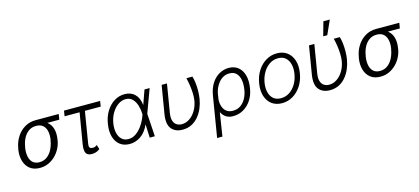

<svg xmlns="http://www.w3.org/2000/svg" viewBox="-71 -1375 4776 2187"><g transform="rotate(-15 2316.5 -282.0)"><path d="M54 -258.5 56.8 -269.9Q68.9 -343 106.2 -401.5Q143.5 -459.9 200.5 -494.1Q257.5 -528.4 328.1 -528.4Q329.5 -528.4 331 -528.4H603.3L592.7 -464.1H452.1Q495.4 -431.1 511 -376.1Q526.6 -321 514.2 -248.6L512.8 -238.6Q505 -192.1 482.1 -147.7Q459.2 -103.3 423.3 -67.8Q387.4 -32.3 341.1 -11.2Q294.7 9.9 240.1 9.9Q168.3 9.9 122.9 -25.6Q77.4 -61.1 59.7 -122Q41.9 -182.9 54 -258.5ZM137.8 -269.9 134.9 -258.5Q125.7 -204.2 133.9 -157.7Q142 -111.2 170.5 -82.9Q198.9 -54.7 250.4 -54.3Q302.6 -54.7 340.6 -82.9Q378.6 -111.2 402.2 -157.7Q425.8 -204.2 435 -258.5L437.9 -269.9Q446.4 -321.7 437.5 -365.9Q428.6 -410.2 399.7 -437.1Q370.7 -464.1 317.8 -464.1Q266.3 -464.1 229 -437.1Q191.8 -410.2 168.9 -365.9Q146 -321.7 137.8 -269.9Z M1097.3 -550.1 1087 -485.8H900.6L840.6 -121.1Q834.5 -88.4 840.7 -74.9Q846.9 -61.4 858.7 -58.6Q870.4 -55.8 880.7 -55.8Q883.5 -55.8 884.6 -55.8Q896.3 -56.1 909.8 -62.1Q923.3 -68.2 930.8 -74.2L946.7 -22.7Q919.4 -1.8 895.8 4.1Q872.2 9.9 850.1 9.9Q802.2 9.9 783.9 -20.6Q765.6 -51.1 777.7 -126.4L838.1 -485.8H660.9L671.2 -550.1Z M1295.5 11.4Q1226.9 10.7 1181.6 -25.9Q1136.4 -62.5 1118.6 -127Q1100.9 -191.4 1115.1 -275.9Q1128.2 -357.6 1166.7 -419.9Q1205.3 -482.2 1261.9 -517.4Q1318.5 -552.6 1385.7 -552.6Q1459.2 -552.6 1505.1 -507.3Q1551.1 -462 1559.7 -378.2H1560L1619.3 -545.5H1680L1578.8 -271.3L1578.1 -268.5L1595.2 0H1534.8L1528.1 -158.4Q1490.1 -71.4 1428.1 -29.5Q1366.1 12.4 1295.5 11.4ZM1523.1 -275.2 1522.7 -287.3Q1522 -335.6 1507.5 -383.3Q1492.9 -431.1 1462.2 -462.9Q1431.5 -494.7 1382.1 -494.7Q1334.9 -494.7 1292.1 -464.8Q1249.3 -435 1218.6 -383.5Q1187.9 -332 1176.8 -267.4Q1166.5 -204.2 1177.7 -154.1Q1188.9 -104 1219.6 -75.3Q1250.4 -46.5 1297.9 -46.5Q1347.3 -46.5 1390.1 -77.2Q1432.9 -108 1466.1 -157.7Q1499.3 -207.4 1519.2 -263.8Z M1821.4 -545.5H1884.2L1829.2 -213.1Q1819.6 -153.8 1832 -118.6Q1844.5 -83.5 1870.7 -68.2Q1897 -52.9 1928.6 -52.9Q1978 -52.9 2021.1 -82Q2064.3 -111.2 2094.6 -161.9Q2125 -212.7 2135.7 -277Q2141.7 -316.4 2139.9 -363.5Q2138.1 -410.5 2131 -457.7Q2123.9 -505 2113.3 -545.5H2184.3Q2194.6 -515.6 2200.1 -470.2Q2205.6 -424.7 2205.3 -373.9Q2204.9 -323.2 2197.1 -277Q2188.2 -222.7 2166.4 -171.3Q2144.5 -120 2110.3 -79Q2076 -38 2028.9 -14Q1981.9 9.9 1922.2 9.9Q1837.4 9.9 1792.4 -44Q1747.5 -98 1766.3 -214.5Z M2275.2 203.1 2354.4 -277Q2368.3 -361.5 2406.1 -418.9Q2443.9 -476.2 2496.6 -505.3Q2549.4 -534.4 2607.6 -534.4Q2673.7 -534.4 2718 -498.9Q2762.4 -463.4 2780.2 -399.3Q2797.9 -335.2 2783.7 -250L2782.3 -240.1Q2770.2 -168.3 2733.5 -111.9Q2696.7 -55.4 2641.2 -22.7Q2585.6 9.9 2517 9.9Q2467.3 9.9 2433.8 -12.4Q2400.2 -34.8 2381.4 -74.6L2337.7 203.1ZM2403.8 -215.9Q2402 -190 2406.8 -161Q2411.6 -132.1 2426 -106.9Q2440.3 -81.7 2466.3 -65.9Q2492.2 -50.1 2532.3 -50.1Q2582.7 -50.1 2620.6 -75.8Q2658.4 -101.6 2682.5 -144.7Q2706.7 -187.9 2715.9 -240.1L2717.3 -250Q2727.3 -310 2718.8 -360.4Q2710.2 -410.9 2680.9 -441.4Q2651.6 -471.9 2598.7 -471.9Q2557.9 -471.9 2525.7 -453.8Q2493.6 -435.7 2470.3 -406.8Q2447.1 -377.8 2433.1 -345.2Q2419 -312.5 2414.4 -283.7Z M3095.2 11.4Q3023.4 11.4 2974.6 -25Q2925.8 -61.4 2905.4 -126.1Q2884.9 -190.7 2898.8 -275.2Q2912.3 -357.6 2952.6 -420.1Q2992.9 -482.6 3051.8 -517.8Q3110.8 -552.9 3180 -552.9Q3252.1 -552.9 3301 -516.3Q3349.8 -479.8 3370.2 -415.1Q3390.6 -350.5 3376.8 -265.6Q3363.3 -183.9 3323 -121.4Q3282.7 -58.9 3223.7 -23.8Q3164.8 11.4 3095.2 11.4ZM3096.2 -46.5Q3154.1 -46.5 3199.9 -77.6Q3245.7 -108.7 3275.6 -160.7Q3305.4 -212.7 3315.3 -275.2Q3325.3 -335.2 3313.4 -385.1Q3301.5 -435 3268.1 -465.2Q3234.7 -495.4 3179.3 -495.4Q3121.8 -495.4 3076 -464Q3030.2 -432.5 3000.4 -380.3Q2970.5 -328.1 2960.2 -265.6Q2950.3 -206 2962 -156.1Q2973.7 -106.2 3007.3 -76.3Q3040.8 -46.5 3096.2 -46.5Z M3559.3 -545.5H3622.2L3567.1 -213.1Q3557.5 -153.8 3570 -118.6Q3582.4 -83.5 3608.7 -68.2Q3634.9 -52.9 3666.5 -52.9Q3715.9 -52.9 3759.1 -82Q3802.2 -111.2 3832.6 -161.9Q3862.9 -212.7 3873.6 -277Q3879.6 -316.4 3877.8 -363.5Q3876.1 -410.5 3869 -457.7Q3861.9 -505 3851.2 -545.5H3922.2Q3932.5 -515.6 3938 -470.2Q3943.5 -424.7 3943.2 -373.9Q3942.8 -323.2 3935 -277Q3926.1 -222.7 3904.3 -171.3Q3882.5 -120 3848.2 -79Q3813.9 -38 3766.9 -14Q3719.8 9.9 3660.2 9.9Q3575.3 9.9 3530.4 -44Q3485.4 -98 3504.3 -214.5ZM3742.2 -603.3 3788.7 -768.5H3864.3L3790.1 -603.3Z M4070 -258.5 4072.8 -269.9Q4084.9 -343 4122.2 -401.5Q4159.4 -459.9 4216.4 -494.1Q4273.4 -528.4 4344.1 -528.4Q4345.5 -528.4 4346.9 -528.4H4619.3L4608.7 -464.1H4468Q4511.4 -431.1 4527 -376.1Q4542.6 -321 4530.2 -248.6L4528.8 -238.6Q4521 -192.1 4498 -147.7Q4475.1 -103.3 4439.3 -67.8Q4403.4 -32.3 4357.1 -11.2Q4310.7 9.9 4256 9.9Q4184.3 9.9 4138.8 -25.6Q4093.4 -61.1 4075.6 -122Q4057.9 -182.9 4070 -258.5ZM4153.8 -269.9 4150.9 -258.5Q4141.7 -204.2 4149.9 -157.7Q4158 -111.2 4186.4 -82.9Q4214.8 -54.7 4266.3 -54.3Q4318.5 -54.7 4356.5 -82.9Q4394.5 -111.2 4418.1 -157.7Q4441.8 -204.2 4451 -258.5L4453.8 -269.9Q4462.4 -321.7 4453.5 -365.9Q4444.6 -410.2 4415.7 -437.1Q4386.7 -464.1 4333.8 -464.1Q4282.3 -464.1 4245 -437.1Q4207.7 -410.2 4184.8 -365.9Q4161.9 -321.7 4153.8 -269.9Z"/></g></svg>

Font: Inter UI Light
Style: Italic
Weight: 300
Italic angle: 9.39999°
Designer: Rasmus Andersson
Foundry: rsms
Version: 3.2;8d6f07862